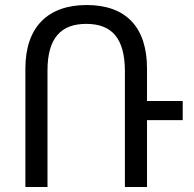

<svg xmlns="http://www.w3.org/2000/svg" viewBox="-20 -744 772 764"><path d="M81 0H169V-464C169 -594 224 -649 323 -649C424 -649 477 -593 477 -460V0H565V-266H707V-342H565V-471C565 -635 482 -724 325 -724C171 -724 81 -637 81 -471Z"/></svg>

Font: Noto Sans Armenian SemiCondensed
Style: Regular
Weight: 400
Width: 4
Designer: Monotype Design Team
Foundry: Monotype Imaging Inc.
Version: Version 2.008